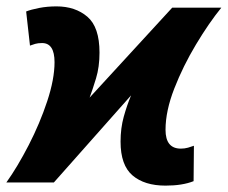

<svg xmlns="http://www.w3.org/2000/svg" viewBox="-54 -572 714 602"><path d="M465 10Q518 10 553 -4L554 -115Q546 -112 535.5 -109Q525 -106 513 -106Q465 -106 465 -165Q465 -224 492.5 -294.5Q520 -365 560.5 -432.5Q601 -500 640 -548H486L227 -266Q236 -290 247 -326Q258 -362 258 -407Q258 -487 220 -519.5Q182 -552 123 -552Q94 -552 68.5 -547Q43 -542 28 -536L40 -429Q48 -432 56.5 -434.5Q65 -437 78 -437Q117 -437 117 -377Q117 -324 94 -254.5Q71 -185 36 -117Q1 -49 -34 0H115L357 -273Q344 -242 334 -206Q324 -170 324 -128Q324 -54 361.5 -22Q399 10 465 10Z"/></svg>

Font: Noto Sans Display Extra
Style: Italic
Weight: 800
Italic angle: -12°
Designer: Monotype Design Team
Foundry: Monotype Imaging Inc.
Version: Version 1.900